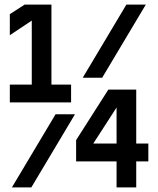

<svg xmlns="http://www.w3.org/2000/svg" viewBox="-20 -820 690 840"><path d="M618 -800 427 -480H342L533 -800ZM308 -320 117 0H32L223 -320ZM23 -372V-450H119V-776L155 -754L23 -666V-758L88 -800H205V-450H291V-372ZM576 -428V-192H629V-114H576V0H490V-114H313V-207L454 -428ZM370 -164 346 -192H490V-424H538Z"/></svg>

Font: Martian Mono SemiCondensed
Style: Regular
Weight: 400
Width: 4
Designer: Roman Shamin
Foundry: Evil Martians
Version: Version 1.000